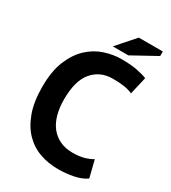

<svg xmlns="http://www.w3.org/2000/svg" viewBox="-211 -978 981 1100"><g transform="rotate(30 279.5 -428.0)"><path d="M38 0ZM534 -29Q502 -6 452.5 4Q403 14 351 14Q288 14 231.5 -5.5Q175 -25 132 -68.5Q89 -112 63.5 -181.5Q38 -251 38 -350Q38 -453 66.5 -522.5Q95 -592 140.5 -634.5Q186 -677 242 -695.5Q298 -714 354 -714Q414 -714 455.5 -706Q497 -698 524 -687L497 -571Q474 -582 442.5 -587Q411 -592 366 -592Q283 -592 232.5 -533Q182 -474 182 -350Q182 -296 194 -251.5Q206 -207 230.5 -175.5Q255 -144 291.5 -126.5Q328 -109 376 -109Q421 -109 452 -118Q483 -127 506 -141ZM376 -870H535V-840L375 -752H272Z"/></g></svg>

Font: PT Sans
Style: Bold
Weight: 700
Version: Version 2.003W OFL; ttfautohint (v1.6)